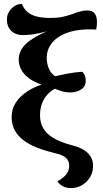

<svg xmlns="http://www.w3.org/2000/svg" viewBox="-20 -766 522 974"><path d="M340 188Q295 188 271 154Q288 145 301.5 133.5Q315 122 323 107.5Q331 93 331 75Q331 60 325 48.5Q319 37 305.5 28Q292 19 267 13L240 6Q185 -8 147 -26Q109 -44 85 -66.5Q61 -89 50 -115.5Q39 -142 39 -173Q39 -212 59.5 -244.5Q80 -277 119.5 -303Q159 -329 216 -345V-330Q173 -340 141 -359.5Q109 -379 92 -405.5Q75 -432 75 -464Q75 -513 119.5 -550.5Q164 -588 261 -625L262 -622Q219 -606 176.5 -597Q134 -588 97 -588Q72 -588 53.5 -597.5Q35 -607 25 -625Q15 -643 15 -667Q15 -699 38 -722.5Q61 -746 91 -746Q101 -721 119 -705.5Q137 -690 165.5 -682.5Q194 -675 235 -675Q276 -675 302 -681.5Q328 -688 348 -695Q366 -702 385 -707.5Q404 -713 423 -713Q448 -713 460 -698Q472 -683 472 -654Q472 -646 471 -636.5Q470 -627 468 -616Q459 -617 450 -617Q441 -617 433 -617Q384 -617 344.5 -607Q305 -597 276.5 -578Q248 -559 232.5 -532Q217 -505 217 -472Q217 -449 224.5 -427Q232 -405 246.5 -390Q261 -375 281 -373V-324Q252 -316 230 -296Q208 -276 195.5 -247Q183 -218 183 -181Q183 -145 198.5 -117Q214 -89 247.5 -68Q281 -47 335 -32L353 -27Q379 -20 397.5 -10Q416 0 428 13Q440 26 446 41.5Q452 57 452 75Q452 122 419.5 155Q387 188 340 188ZM336 -297Q309 -297 282 -307Q255 -317 229 -327V-372Q287 -386 325.5 -393Q364 -400 398 -402Q408 -391 411.5 -380.5Q415 -370 415 -358Q415 -327 391.5 -312Q368 -297 336 -297Z"/></svg>

Font: Arima Thin
Style: Regular
Weight: 100
Designer: Joana Correia and Natanael Gama
Foundry: NDISCOVER
Version: Version 1.101;gftools[0.9.23]